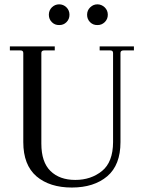

<svg xmlns="http://www.w3.org/2000/svg" viewBox="-20 -841 644 873"><path d="M588.9 -629.9V-611.8H542Q527.8 -611.8 527.8 -600.1V-194.8Q527.8 -90.8 467.8 -39.6Q407.2 11.7 306.6 11.7Q206.1 11.7 146 -39.1Q85.9 -90.8 85.9 -194.8V-600.1Q85.9 -612.3 71.8 -611.8H24.9V-629.9H229V-611.8H182.1Q168 -611.8 168 -600.1V-188Q168 -104 209.5 -63.5Q251 -22.9 322.3 -22.9Q393.6 -22.9 443.8 -63.5Q493.7 -104 494.1 -194.8V-600.1Q494.1 -612.3 480 -611.8H433.1V-629.9ZM456.1 -807.6Q470.2 -793.9 470.2 -773.9Q470.2 -753.9 456.1 -740.2Q441.9 -726.6 422.9 -727.1Q403.3 -726.6 389.6 -740.2Q376 -753.9 376 -773.9Q376 -793.9 390.1 -807.6Q404.3 -821.3 422.9 -821.3Q441.4 -821.3 456.1 -807.6ZM215.8 -807.6Q230 -821.3 249 -821.3Q268.1 -821.3 282.2 -807.6Q295.9 -793.9 295.9 -773.9Q295.9 -753.9 282.2 -740.2Q268.6 -726.6 249 -727.1Q229.5 -726.6 215.8 -740.2Q202.1 -753.9 202.1 -773.9Q202.1 -793.9 215.8 -807.6Z"/></svg>

Font: Arapey-Regular
Style: Regular
Weight: 400
Designer: Eduardo Rodriguez Tunni
Foundry: Eduardo Rodriguez Tunni
Version: Version 1.002